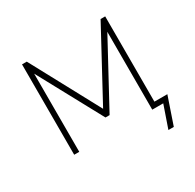

<svg xmlns="http://www.w3.org/2000/svg" viewBox="-148 -699 1006 992"><g transform="rotate(-30 355.0 -203.0)"><path d="M99.6 -539.1H127.9L347.7 -130.9L568.4 -539.1H595.7V0H565.4V-505.9H587.9L360.4 -85.9H335.9L108.4 -505.9H129.9V0H99.6ZM630.9 0H567.4V-30.3H672.9L617.2 132.8H585Z"/></g></svg>

Font: Min Sans VF VF
Style: Regular
Weight: 400
Designer: Jinseong-Kim, NotoSansCJK, Nunito
Foundry: Jinseong-Kim
Version: Version 1.420;Glyphs 3.1.2 (3151)